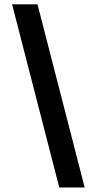

<svg xmlns="http://www.w3.org/2000/svg" viewBox="-20 -747 443 877"><path d="M35.2 -727.3 250.7 109.4H366.8L151.3 -727.3Z"/></svg>

Font: TID UI Semi Bold
Style: Regular
Weight: 600
Designer: The TID Project Authors
Foundry: Bakken & Bæck
Version: Version 1.001;hotconv 1.0.109;makeotfexe 2.5.65596